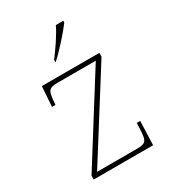

<svg xmlns="http://www.w3.org/2000/svg" viewBox="-186 -864 861 963"><g transform="rotate(-30 244.5 -383.0)"><path d="M197 -619V-606H199C240 -642 310 -721 335 -756V-766H292C271 -721 226 -657 197 -619ZM69 0H413L418 -138H398L396 -95C393 -39 387 -25 335 -25H103L411 -514V-536H78L70 -420H90L92 -442C97 -497 103 -511 155 -511H376L69 -22Z"/></g></svg>

Font: Noto Serif Malayalam Thin
Style: Regular
Weight: 100
Designer: Indian type Foundry, Jelle Bosma, Monotype Design Team
Foundry: Monotype Imaging Inc.
Version: Version 2.104